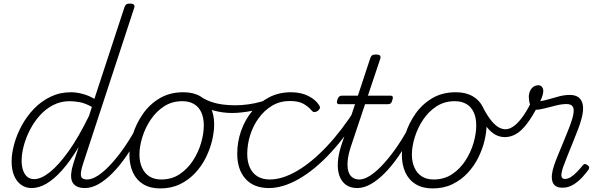

<svg xmlns="http://www.w3.org/2000/svg" viewBox="-20 -1035 3365 1074"><path d="M157 17Q124 17 98.5 -1Q73 -19 59 -52.5Q45 -86 45 -131Q45 -177 59.5 -229.5Q74 -282 102 -333.5Q130 -385 170.5 -427Q211 -469 263 -494Q315 -519 377 -519Q408 -519 443 -509.5Q478 -500 508 -482L676 -994Q680 -1006 686.5 -1010.5Q693 -1015 707 -1015Q724 -1015 729.5 -1008Q735 -1001 730 -989L444 -117Q429 -71 433 -51Q437 -31 468 -31Q477 -31 480.5 -23.5Q484 -16 482.5 -7Q481 2 474 9.5Q467 17 455 17Q426 17 408 7Q390 -3 383 -20.5Q376 -38 378 -62.5Q380 -87 389 -116L420 -213Q373 -134 327.5 -83Q282 -32 239.5 -7.5Q197 17 157 17ZM171 -33Q210 -33 259.5 -72.5Q309 -112 365 -191Q421 -270 478 -387L494 -437Q456 -458 425.5 -463.5Q395 -469 369 -469Q320 -469 278 -447.5Q236 -426 203.5 -390Q171 -354 148 -309.5Q125 -265 113 -220Q101 -175 101 -136Q101 -106 109 -82.5Q117 -59 132.5 -46Q148 -33 171 -33Z M454 17Q443 17 438 9.5Q433 2 434.5 -7Q436 -16 444.5 -23.5Q453 -31 468 -31Q493 -31 525 -51Q557 -71 592.5 -108Q628 -145 664.5 -195.5Q701 -246 735 -307Q740 -316 749 -315Q758 -314 764 -307.5Q770 -301 765 -292Q728 -222 689 -165Q650 -108 610 -67.5Q570 -27 531 -5Q492 17 454 17Z M876 19Q820 19 781.5 -4.5Q743 -28 723.5 -70.5Q704 -113 704 -168Q704 -222 723 -283Q742 -344 779.5 -398Q817 -452 873.5 -485.5Q930 -519 1006 -519Q1061 -519 1099.5 -497Q1138 -475 1158 -434.5Q1178 -394 1178 -340Q1178 -298 1166.5 -249.5Q1155 -201 1131.5 -153.5Q1108 -106 1071.5 -67Q1035 -28 986.5 -4.5Q938 19 876 19ZM882 -31Q941 -31 985.5 -61Q1030 -91 1060 -137.5Q1090 -184 1105 -236Q1120 -288 1120 -333Q1120 -375 1106.5 -405.5Q1093 -436 1066 -452.5Q1039 -469 1000 -469Q942 -469 897.5 -440Q853 -411 822.5 -365Q792 -319 776 -267Q760 -215 760 -171Q760 -129 774.5 -97Q789 -65 816 -48Q843 -31 882 -31Z M1278 -403Q1227 -403 1176 -416.5Q1125 -430 1079 -459Q1070 -465 1069.5 -473Q1069 -481 1074 -487.5Q1079 -494 1087 -496.5Q1095 -499 1103 -494Q1127 -478 1157 -467Q1187 -456 1222 -451Q1257 -446 1295 -446Q1329 -446 1367 -451Q1405 -456 1441.5 -466.5Q1478 -477 1509 -494Q1519 -499 1524.5 -493Q1530 -487 1529.5 -477.5Q1529 -468 1518 -462Q1455 -428 1392 -415.5Q1329 -403 1278 -403Z M1485 17Q1399 17 1353 -35Q1307 -87 1307 -175Q1307 -241 1328.5 -302.5Q1350 -364 1390 -413Q1430 -462 1485 -490.5Q1540 -519 1607 -519Q1663 -519 1704 -498.5Q1745 -478 1765 -447Q1771 -438 1769.5 -431Q1768 -424 1758 -415Q1747 -408 1739 -408Q1731 -408 1724 -416Q1705 -439 1677 -454.5Q1649 -470 1601 -470Q1546 -470 1502.5 -444Q1459 -418 1427.5 -375Q1396 -332 1379.5 -279.5Q1363 -227 1363 -174Q1363 -130 1377.5 -98Q1392 -66 1420 -48.5Q1448 -31 1490 -31Q1501 -31 1505.5 -23.5Q1510 -16 1509 -6.5Q1508 3 1501.5 10Q1495 17 1485 17Z M1483 17Q1474 17 1470 10Q1466 3 1466.5 -6.5Q1467 -16 1473 -23.5Q1479 -31 1489 -31Q1559 -31 1641 -78.5Q1723 -126 1808 -216Q1893 -306 1972 -431Q1977 -439 1985 -437Q1993 -435 1999 -428.5Q2005 -422 2001 -414Q1920 -278 1830.5 -181.5Q1741 -85 1652 -34Q1563 17 1483 17Z M1979 17Q1939 17 1914 -2Q1889 -21 1878 -53.5Q1867 -86 1870 -129Q1873 -172 1889 -221L1966 -452H1879Q1868 -452 1865.5 -458.5Q1863 -465 1867 -477Q1871 -489 1877 -494.5Q1883 -500 1893 -500H1982L2051 -709Q2055 -721 2061.5 -725.5Q2068 -730 2082 -730Q2100 -730 2105.5 -724Q2111 -718 2107 -706L2038 -500H2163Q2174 -500 2176.5 -494Q2179 -488 2175 -476Q2172 -463 2166 -457.5Q2160 -452 2149 -452H2022L1944 -219Q1927 -168 1924.5 -132Q1922 -96 1929.5 -74Q1937 -52 1953 -41.5Q1969 -31 1989 -31Q1999 -31 2004 -23.5Q2009 -16 2008.5 -7Q2008 2 2001 9.5Q1994 17 1979 17Z M1977 17Q1966 17 1961 9.5Q1956 2 1957.5 -7Q1959 -16 1967.5 -23.5Q1976 -31 1991 -31Q2016 -31 2048 -51Q2080 -71 2115.5 -108Q2151 -145 2187.5 -195.5Q2224 -246 2258 -307Q2263 -316 2272 -315Q2281 -314 2287 -307.5Q2293 -301 2288 -292Q2251 -222 2212 -165Q2173 -108 2133 -67.5Q2093 -27 2054 -5Q2015 17 1977 17Z M2400 19Q2344 19 2305.5 -4.5Q2267 -28 2247.5 -70.5Q2228 -113 2228 -168Q2228 -222 2247 -283Q2266 -344 2303.5 -398Q2341 -452 2397.5 -485.5Q2454 -519 2530 -519Q2585 -519 2623.5 -497Q2662 -475 2682 -434.5Q2702 -394 2702 -340Q2702 -298 2690.5 -249.5Q2679 -201 2655.5 -153.5Q2632 -106 2595.5 -67Q2559 -28 2510.5 -4.5Q2462 19 2400 19ZM2406 -31Q2465 -31 2509.5 -61Q2554 -91 2584 -137.5Q2614 -184 2629 -236Q2644 -288 2644 -333Q2644 -375 2630.5 -405.5Q2617 -436 2590 -452.5Q2563 -469 2524 -469Q2466 -469 2421.5 -440Q2377 -411 2346.5 -365Q2316 -319 2300 -267Q2284 -215 2284 -171Q2284 -129 2298.5 -97Q2313 -65 2340 -48Q2367 -31 2406 -31Z M2804 -268Q2777 -268 2752 -281Q2727 -294 2702.5 -325Q2678 -356 2651 -410Q2645 -423 2651 -430Q2657 -437 2667.5 -437.5Q2678 -438 2684 -429Q2709 -383 2730 -358Q2751 -333 2770 -322.5Q2789 -312 2808 -312Q2828 -312 2850.5 -327Q2873 -342 2898 -374.5Q2923 -407 2950 -460Q2955 -471 2964 -474.5Q2973 -478 2981.5 -475.5Q2990 -473 2994 -466.5Q2998 -460 2993 -451Q2958 -382 2927 -342Q2896 -302 2866 -285Q2836 -268 2804 -268Z M3127 15Q3103 15 3089 6Q3075 -3 3070 -20Q3065 -37 3067.5 -59.5Q3070 -82 3079 -109Q3087 -133 3100.5 -165.5Q3114 -198 3129 -234.5Q3144 -271 3158.5 -307Q3173 -343 3182 -374Q3194 -416 3186 -434.5Q3178 -453 3149 -453Q3123 -453 3090.5 -445Q3058 -437 3027.5 -429Q2997 -421 2976 -421Q2966 -421 2957.5 -429Q2949 -437 2944 -452.5Q2939 -468 2938 -491Q2938 -510 2944.5 -525Q2951 -540 2963 -549Q2975 -558 2992 -558Q3004 -558 3011.5 -549Q3019 -540 3019 -526Q3019 -517 3015.5 -503.5Q3012 -490 3002 -469Q3024 -472 3052 -480.5Q3080 -489 3109.5 -496.5Q3139 -504 3168 -504Q3199 -504 3217.5 -489.5Q3236 -475 3240.5 -445.5Q3245 -416 3233 -372Q3226 -344 3212 -308Q3198 -272 3182.5 -233.5Q3167 -195 3153 -160.5Q3139 -126 3131 -103Q3118 -65 3120.5 -49.5Q3123 -34 3140 -34Q3157 -34 3174.5 -45.5Q3192 -57 3209 -75Q3226 -93 3239 -109Q3245 -117 3250.5 -117.5Q3256 -118 3264 -113Q3275 -106 3275.5 -99.5Q3276 -93 3272 -86Q3260 -69 3238.5 -45Q3217 -21 3188.5 -3Q3160 15 3127 15Z"/></svg>

Font: Playwrite US Trad ExtraLight
Style: Regular
Weight: 250
Designer: Veronika Burian, José Scaglione
Foundry: TypeTogether
Version: Version 1.003